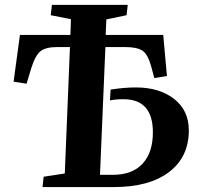

<svg xmlns="http://www.w3.org/2000/svg" viewBox="-20 -760 804 780"><path d="M243.2 -55.2 264.2 -568.8H211.9Q166.5 -568.8 145.3 -552.5Q124 -536.1 107.9 -485.8L87.9 -419.9L35.2 -428.2L61 -618.2H266.1L268.1 -682.1L186 -698.2L190.9 -740.2H499L494.1 -698.2L412.1 -681.2L409.2 -618.2H643.1L658.2 -451.2L606.9 -442.9L594.2 -490.2Q580.6 -539.6 558.6 -554.2Q536.6 -568.8 488.8 -568.8H408.2L386.2 -49.8H438Q517.6 -49.8 559.3 -95.2Q601.1 -140.6 601.1 -222.2Q601.1 -356.9 481.9 -356.9Q449.2 -356.9 426.8 -352.1L429.2 -396Q484.9 -404.8 532.2 -404.8Q627.4 -404.8 687.3 -358.2Q747.1 -311.5 747.1 -230Q747.1 -122.6 667 -61.3Q586.9 0 441.9 0H152.8L157.2 -42Z"/></svg>

Font: Literata SemiBold
Style: Italic
Weight: 650
Italic angle: -2.39999°
Designer: Latin by Veronika Burian and Jose Scaglione. Greek by Irene Vlachou. Cyrillic by Vera Evstafieva
Foundry: TypeTogether
Version: Version 3.021